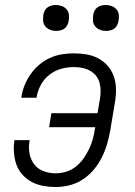

<svg xmlns="http://www.w3.org/2000/svg" viewBox="-20 -742 540 770"><path d="M204 8Q178 8 153.5 3.5Q129 -1 108 -12Q87 -23 70.5 -41Q54 -59 46 -81.5Q38 -104 36 -129.5Q34 -155 38 -180H99Q94 -154 98 -129Q102 -104 116 -84.5Q130 -65 153.5 -56Q177 -47 203 -47Q224 -47 245.5 -53.5Q267 -60 284.5 -74Q302 -88 315 -106.5Q328 -125 337.5 -145Q347 -165 352.5 -185.5Q358 -206 361 -227L362 -232H177L186 -288H371L381 -347Q384 -364 383.5 -380.5Q383 -397 378.5 -412.5Q374 -428 363.5 -440Q353 -452 339 -459.5Q325 -467 308.5 -470Q292 -473 275 -473Q250 -473 225 -466Q200 -459 178.5 -442.5Q157 -426 144 -402Q131 -378 127 -353V-350H66V-355Q70 -379 79.5 -402Q89 -425 103.5 -445.5Q118 -466 137.5 -482.5Q157 -499 180 -509.5Q203 -520 227 -524Q251 -528 275 -528Q301 -528 326 -524Q351 -520 373 -508.5Q395 -497 411 -479Q427 -461 435.5 -438Q444 -415 445 -389.5Q446 -364 442 -338L422 -218Q417 -190 409 -163Q401 -136 388 -110Q375 -84 355.5 -61Q336 -38 311.5 -22Q287 -6 259 1Q231 8 204 8ZM405 -618Q392 -618 381 -622.5Q370 -627 362 -636Q354 -645 353 -657.5Q352 -670 354 -683Q355 -691 359.5 -699.5Q364 -708 371.5 -713Q379 -718 387.5 -720Q396 -722 404 -722Q417 -722 428.5 -717.5Q440 -713 447.5 -704Q455 -695 456.5 -682.5Q458 -670 455 -657Q454 -649 449.5 -640.5Q445 -632 438 -627Q431 -622 422 -620Q413 -618 405 -618ZM205 -618Q192 -618 181 -622.5Q170 -627 162 -636Q154 -645 153 -657.5Q152 -670 154 -683Q155 -691 159.5 -699.5Q164 -708 171.5 -713Q179 -718 187.5 -720Q196 -722 204 -722Q217 -722 228.5 -717.5Q240 -713 247.5 -704Q255 -695 256.5 -682.5Q258 -670 255 -657Q254 -649 249.5 -640.5Q245 -632 238 -627Q231 -622 222 -620Q213 -618 205 -618Z"/></svg>

Font: Iosevka Curly Light
Style: Italic
Weight: 300
Italic angle: -9°
Monospace: yes
Designer: Belleve Invis
Foundry: Belleve Invis
Version: Version 22.1.2; ttfautohint (v1.8.4)